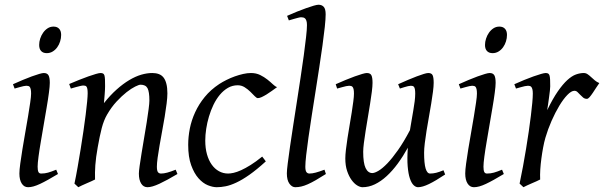

<svg xmlns="http://www.w3.org/2000/svg" viewBox="-20 -762 2523 802"><path d="M222.2 -35.2Q199.2 -21.5 180.9 -11.2Q162.6 -1 147.5 6.1Q132.3 13.2 120.1 16.6Q107.9 20 97.2 20Q80.6 20 70.8 4.6Q61 -10.7 61 -37.1Q61 -51.8 64.7 -78.9Q68.4 -106 73.7 -138.9Q79.1 -171.9 85.4 -207.8Q91.8 -243.7 97.2 -276.1Q102.5 -308.6 106.2 -333.7Q109.9 -358.9 109.9 -371.1Q109.9 -382.3 108.4 -388.9Q106.9 -395.5 104.5 -398.7Q102.1 -401.9 98.1 -402.8Q94.2 -403.8 89.8 -403.8Q85.9 -403.8 77.9 -402.1Q69.8 -400.4 61.5 -397.9Q52.2 -395.5 41 -392.1L34.2 -410.2Q54.7 -419.4 75 -428Q95.2 -436.5 112.8 -442.9Q130.4 -449.2 143.6 -453.1Q156.7 -457 163.1 -457Q176.8 -457 182.4 -447.8Q188 -438.5 188 -416Q188 -401.9 184.3 -374.3Q180.7 -346.7 174.8 -312.5Q168.9 -278.3 162.6 -241Q156.2 -203.6 150.4 -169.4Q144.5 -135.3 140.9 -107.7Q137.2 -80.1 137.2 -65.9Q137.2 -50.8 140.4 -43.9Q143.6 -37.1 151.9 -37.1Q167 -37.1 180.9 -41Q194.8 -44.9 214.8 -53.2ZM235.4 -616.2Q235.4 -602.5 231.2 -589.1Q227.1 -575.7 219.2 -564.7Q211.4 -553.7 200.2 -546.9Q189 -540 175.3 -540Q160.2 -540 151.9 -548.8Q143.6 -557.6 143.6 -574.2Q143.6 -587.4 147.9 -600.8Q152.3 -614.3 160.2 -625.5Q168 -636.7 179 -643.8Q189.9 -650.9 203.6 -650.9Q218.8 -650.9 227.1 -641.8Q235.4 -632.8 235.4 -616.2Z M721.2 -35.2Q676.8 -8.8 645.8 5.6Q614.7 20 596.2 20Q579.1 20 569.6 4.6Q560.1 -10.7 560.1 -37.1Q560.1 -45.9 563.2 -68.6Q566.4 -91.3 571.3 -121.6Q576.2 -151.9 582 -186Q587.9 -220.2 592.8 -251Q597.7 -281.7 600.8 -306.2Q604 -330.6 604 -341.8Q604 -378.9 596.2 -393.6Q588.4 -408.2 566.9 -408.2Q560.5 -408.2 544.7 -400.4Q528.8 -392.6 508.8 -377Q488.8 -361.3 467 -337.9Q445.3 -314.5 427.2 -283.2Q413.6 -259.8 405 -227.1Q396.5 -194.3 388.2 -147Q380.4 -103.5 378.2 -72.3Q376 -41 377 -12.2Q370.6 -8.8 361.1 -4.6Q351.6 -0.5 341.6 3.9Q331.5 8.3 322.3 12.5Q313 16.6 307.1 20L291 4.9Q297.9 -27.3 304.4 -64.9Q311 -102.5 317.1 -140.4Q323.2 -178.2 328.6 -215.1Q334 -252 337.9 -283Q341.8 -314 344 -337.4Q346.2 -360.8 346.2 -372.1Q346.2 -383.3 345 -389.9Q343.8 -396.5 341.6 -399.7Q339.4 -402.8 335.9 -403.8Q332.5 -404.8 328.1 -404.8Q323.7 -404.8 315.2 -402.8Q306.6 -400.9 297.9 -398.4Q287.6 -395.5 275.9 -392.1L269 -411.1Q289.6 -419.9 310.3 -428.2Q331.1 -436.5 349.1 -442.9Q367.2 -449.2 380.6 -453.1Q394 -457 399.9 -457Q406.7 -457 410.6 -454.8Q414.6 -452.6 416.3 -446.8Q418 -440.9 418.5 -430.2Q418.9 -419.4 418.9 -401.9Q418.9 -396.5 418.5 -387.2Q418 -377.9 417.2 -367.4Q416.5 -356.9 415.5 -346.9Q414.6 -336.9 414.1 -331.1Q440.4 -364.3 467.3 -388.2Q494.1 -412.1 520 -427.5Q545.9 -442.9 570.1 -450Q594.2 -457 616.2 -457Q631.3 -457 643.3 -452.6Q655.3 -448.2 663.1 -438.2Q670.9 -428.2 675 -411.9Q679.2 -395.5 679.2 -372.1Q679.2 -355 676 -329.6Q672.9 -304.2 668 -274.7Q663.1 -245.1 657.2 -213.9Q651.4 -182.6 646.5 -154.3Q641.6 -126 638.4 -102.8Q635.3 -79.6 635.3 -65.9Q635.3 -49.3 639.6 -43.2Q644 -37.1 652.8 -37.1Q664.1 -37.1 678.7 -41Q693.4 -44.9 713.9 -53.2Z M1137.2 -397.9Q1127 -390.6 1115.5 -382.3Q1104 -374 1093.3 -367.4Q1082.5 -360.8 1073 -356.4Q1063.5 -352.1 1057.1 -352.1Q1051.8 -352.1 1043.9 -360.4Q1036.1 -368.7 1025.6 -378.9Q1015.1 -389.2 1002 -397.5Q988.8 -405.8 973.1 -405.8Q950.7 -405.8 932.1 -395Q913.6 -384.3 898.4 -366.2Q883.3 -348.1 871.8 -324.5Q860.4 -300.8 852.8 -275.1Q845.2 -249.5 841.3 -223.6Q837.4 -197.8 837.4 -174.8Q837.4 -143.1 844.5 -117.7Q851.6 -92.3 864.3 -74.5Q877 -56.6 894.5 -46.9Q912.1 -37.1 933.1 -37.1Q941.9 -37.1 955.6 -40Q969.2 -43 987.1 -51Q1004.9 -59.1 1026.9 -72.8Q1048.8 -86.4 1075.2 -107.9Q1079.1 -102.5 1083.5 -97.2Q1087.9 -91.8 1090.3 -87.9Q1052.2 -53.2 1022 -32Q991.7 -10.7 967 0.7Q942.4 12.2 922.6 16.1Q902.8 20 885.3 20Q868.7 20 848.1 11.7Q827.6 3.4 809.3 -17.1Q791 -37.6 778.6 -71.8Q766.1 -106 766.1 -157.2Q766.1 -189.9 772.9 -224.9Q779.8 -259.8 795.2 -293.2Q810.5 -326.7 835.2 -356.9Q859.9 -387.2 896 -411.1Q909.7 -419.9 926.3 -428.2Q942.9 -436.5 960.7 -442.9Q978.5 -449.2 995.8 -453.1Q1013.2 -457 1028.3 -457Q1049.8 -457 1066.7 -448.7Q1083.5 -440.4 1096.7 -429.9Q1109.9 -419.4 1119.9 -409.9Q1129.9 -400.4 1137.2 -397.9Z M1341.3 -35.2Q1317.4 -20 1299.1 -9.5Q1280.8 1 1265.9 7.6Q1251 14.2 1238.3 17.1Q1225.6 20 1213.4 20Q1199.7 20 1189 5.4Q1178.2 -9.3 1178.2 -38.1Q1178.2 -50.3 1181.9 -79.6Q1185.5 -108.9 1191.4 -149.4Q1197.3 -189.9 1204.8 -238.5Q1212.4 -287.1 1220.2 -337.9Q1228 -388.7 1235.6 -438.5Q1243.2 -488.3 1249 -531.2Q1254.9 -574.2 1258.5 -607.2Q1262.2 -640.1 1262.2 -657.2Q1262.2 -668.5 1260 -675Q1257.8 -681.6 1254.4 -684.8Q1251 -688 1246.3 -689Q1241.7 -689.9 1237.3 -689.9Q1233.4 -689.9 1224.9 -687.7Q1216.3 -685.5 1208 -683.1Q1198.2 -680.2 1186.5 -676.8L1179.2 -695.8Q1199.7 -705.1 1220.5 -713.4Q1241.2 -721.7 1259 -728Q1276.9 -734.4 1290.5 -738.3Q1304.2 -742.2 1310.5 -742.2Q1324.2 -742.2 1332.3 -733.4Q1340.3 -724.6 1340.3 -702.1Q1340.3 -683.1 1336.7 -649.4Q1333 -615.7 1327.1 -572.5Q1321.3 -529.3 1313.5 -479.7Q1305.7 -430.2 1297.9 -379.4Q1290 -328.6 1282.2 -279.5Q1274.4 -230.5 1268.6 -188.5Q1262.7 -146.5 1259 -114.5Q1255.4 -82.5 1255.4 -65.9Q1255.4 -49.3 1260 -43.2Q1264.6 -37.1 1272.5 -37.1Q1283.7 -37.1 1298.6 -41Q1313.5 -44.9 1335.4 -53.2Z M1839.4 -33.2Q1799.8 -6.8 1772.2 6.6Q1744.6 20 1726.1 20Q1716.8 20 1707.8 11.5Q1698.7 2.9 1692.1 -16.6Q1685.5 -36.1 1682.9 -67.6Q1680.2 -99.1 1683.6 -145Q1663.6 -108.9 1641.4 -78.6Q1619.1 -48.3 1595.2 -26.4Q1571.3 -4.4 1545.9 7.8Q1520.5 20 1494.1 20Q1484.4 20 1471.9 12.5Q1459.5 4.9 1448.5 -10.3Q1437.5 -25.4 1429.9 -47.9Q1422.4 -70.3 1422.4 -100.1Q1422.4 -114.7 1425 -137.2Q1427.7 -159.7 1431.6 -185.5Q1435.5 -211.4 1440.4 -239.3Q1445.3 -267.1 1449.2 -292.5Q1453.1 -317.9 1455.8 -338.4Q1458.5 -358.9 1458.5 -371.1Q1458.5 -382.3 1457 -388.9Q1455.6 -395.5 1452.9 -398.7Q1450.2 -401.9 1446.5 -402.8Q1442.9 -403.8 1438.5 -403.8Q1434.1 -403.8 1425.8 -402.1Q1417.5 -400.4 1409.2 -397.9Q1399.4 -395.5 1388.2 -392.1L1382.3 -410.2Q1402.8 -419.4 1423.6 -428Q1444.3 -436.5 1461.9 -442.9Q1479.5 -449.2 1492.9 -453.1Q1506.3 -457 1512.2 -457Q1526.4 -457 1531.2 -447.8Q1536.1 -438.5 1536.1 -416Q1536.1 -401.9 1533.2 -378.9Q1530.3 -356 1525.9 -328.6Q1521.5 -301.3 1516.6 -272Q1511.7 -242.7 1507.3 -215.3Q1502.9 -188 1500 -165Q1497.1 -142.1 1497.1 -127.9Q1497.1 -81.1 1507.1 -60.1Q1517.1 -39.1 1535.2 -39.1Q1544.9 -39.1 1561 -48.6Q1577.1 -58.1 1597.7 -79.3Q1618.2 -100.6 1642.3 -134.8Q1666.5 -168.9 1692.4 -218.3Q1695.8 -239.3 1699.5 -260.5Q1703.1 -281.7 1706.5 -301.5Q1710 -321.3 1712.2 -339.1Q1714.4 -356.9 1714.4 -371.1Q1714.4 -382.3 1713.1 -388.9Q1711.9 -395.5 1709.5 -398.7Q1707 -401.9 1703.9 -402.8Q1700.7 -403.8 1696.3 -403.8Q1691.9 -403.8 1684.3 -402.1Q1676.8 -400.4 1668.9 -397.9Q1660.2 -395.5 1650.4 -392.1L1643.1 -410.2Q1663.6 -419.4 1683.6 -428Q1703.6 -436.5 1720.5 -442.9Q1737.3 -449.2 1750 -453.1Q1762.7 -457 1769 -457Q1782.7 -457 1787.1 -447.8Q1791.5 -438.5 1791.5 -416Q1791.5 -401.9 1788.6 -379.2Q1785.6 -356.4 1781.2 -329.3Q1776.9 -302.2 1771.5 -272.7Q1766.1 -243.2 1761.7 -215.6Q1757.3 -188 1754.4 -164.1Q1751.5 -140.1 1751.5 -124Q1751.5 -79.6 1757.8 -58.3Q1764.2 -37.1 1776.4 -37.1Q1789.1 -37.1 1802 -40.3Q1814.9 -43.5 1832.5 -50.8Z M2084.5 -35.2Q2061.5 -21.5 2043.2 -11.2Q2024.9 -1 2009.8 6.1Q1994.6 13.2 1982.4 16.6Q1970.2 20 1959.5 20Q1942.9 20 1933.1 4.6Q1923.3 -10.7 1923.3 -37.1Q1923.3 -51.8 1927 -78.9Q1930.7 -106 1936 -138.9Q1941.4 -171.9 1947.8 -207.8Q1954.1 -243.7 1959.5 -276.1Q1964.8 -308.6 1968.5 -333.7Q1972.2 -358.9 1972.2 -371.1Q1972.2 -382.3 1970.7 -388.9Q1969.2 -395.5 1966.8 -398.7Q1964.4 -401.9 1960.4 -402.8Q1956.5 -403.8 1952.1 -403.8Q1948.2 -403.8 1940.2 -402.1Q1932.1 -400.4 1923.8 -397.9Q1914.6 -395.5 1903.3 -392.1L1896.5 -410.2Q1917 -419.4 1937.3 -428Q1957.5 -436.5 1975.1 -442.9Q1992.7 -449.2 2005.9 -453.1Q2019 -457 2025.4 -457Q2039.1 -457 2044.7 -447.8Q2050.3 -438.5 2050.3 -416Q2050.3 -401.9 2046.6 -374.3Q2043 -346.7 2037.1 -312.5Q2031.2 -278.3 2024.9 -241Q2018.6 -203.6 2012.7 -169.4Q2006.8 -135.3 2003.2 -107.7Q1999.5 -80.1 1999.5 -65.9Q1999.5 -50.8 2002.7 -43.9Q2005.9 -37.1 2014.2 -37.1Q2029.3 -37.1 2043.2 -41Q2057.1 -44.9 2077.1 -53.2ZM2097.7 -616.2Q2097.7 -602.5 2093.5 -589.1Q2089.4 -575.7 2081.5 -564.7Q2073.7 -553.7 2062.5 -546.9Q2051.3 -540 2037.6 -540Q2022.5 -540 2014.2 -548.8Q2005.9 -557.6 2005.9 -574.2Q2005.9 -587.4 2010.3 -600.8Q2014.6 -614.3 2022.5 -625.5Q2030.3 -636.7 2041.3 -643.8Q2052.2 -650.9 2065.9 -650.9Q2081.1 -650.9 2089.4 -641.8Q2097.7 -632.8 2097.7 -616.2Z M2483.4 -415Q2477.5 -407.2 2470.5 -396Q2463.4 -384.8 2456.3 -374.3Q2449.2 -363.8 2442.9 -356.4Q2436.5 -349.1 2431.6 -349.1Q2422.4 -349.1 2415.8 -354.5Q2409.2 -359.9 2403.6 -366Q2397.9 -372.1 2392.3 -377.4Q2386.7 -382.8 2379.4 -382.8Q2366.7 -382.8 2349.9 -365.5Q2333 -348.1 2316.2 -320.1Q2299.3 -292 2283.9 -257.1Q2268.6 -222.2 2258.3 -187Q2252.9 -168.5 2248.8 -146.2Q2244.6 -124 2241.5 -100.6Q2238.3 -77.1 2236.8 -54.4Q2235.4 -31.7 2236.3 -12.2Q2230 -8.8 2220.5 -4.6Q2210.9 -0.5 2200.9 3.9Q2190.9 8.3 2181.6 12.5Q2172.4 16.6 2166.5 20L2150.4 4.9Q2157.7 -29.8 2164.6 -66.9Q2171.4 -104 2177.5 -140.9Q2183.6 -177.7 2188.7 -212.9Q2193.8 -248 2197.5 -278.3Q2201.2 -308.6 2203.4 -332.5Q2205.6 -356.4 2205.6 -371.1Q2205.6 -382.3 2203.9 -388.9Q2202.1 -395.5 2199.5 -398.7Q2196.8 -401.9 2193.1 -402.8Q2189.5 -403.8 2185.5 -403.8Q2180.7 -403.8 2172.4 -402.1Q2164.1 -400.4 2155.8 -397.9Q2146 -395.5 2135.3 -392.1L2128.4 -410.2Q2148.9 -419.4 2169.7 -428Q2190.4 -436.5 2208.5 -442.9Q2226.6 -449.2 2240 -453.1Q2253.4 -457 2259.3 -457Q2266.1 -457 2270 -454.6Q2273.9 -452.1 2275.6 -446Q2277.3 -439.9 2277.8 -429Q2278.3 -418 2278.3 -400.9Q2278.3 -395.5 2276.9 -382.8Q2275.4 -370.1 2273.4 -355.2Q2271.5 -340.3 2269.3 -325.7Q2267.1 -311 2265.6 -301.8Q2289.1 -350.1 2310.1 -380.4Q2331.1 -410.6 2349.9 -427.7Q2368.7 -444.8 2385.7 -450.9Q2402.8 -457 2418.5 -457Q2427.2 -457 2434.3 -452.1Q2441.4 -447.3 2448.7 -440.4Q2456.1 -433.6 2464.4 -426.5Q2472.7 -419.4 2483.4 -415Z"/></svg>

Font: Gentium Plus Viet
Style: Italic
Weight: 400
Italic angle: -8°
Designer: J. Victor Gaultney, Annie Olsen, Iska Routamaa, Becca Hirsbrunner
Foundry: SIL International
Version: Version 5.000